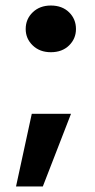

<svg xmlns="http://www.w3.org/2000/svg" viewBox="-20 -552 345 695"><path d="M164 -363Q124 -363 98.5 -387.5Q73 -412 73 -447Q73 -483 98.5 -507.5Q124 -532 164 -532Q205 -532 230 -507.5Q255 -483 255 -447Q255 -412 230 -387.5Q205 -363 164 -363ZM38 123 95 -140H237L135 123Z"/></svg>

Font: DM Sans 11pt Black
Style: Regular
Weight: 900
Version: Version 4.004;gftools[0.9.30]